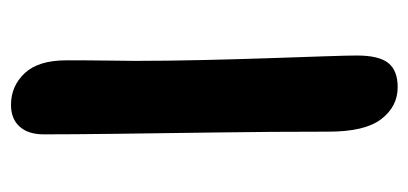

<svg xmlns="http://www.w3.org/2000/svg" viewBox="-222 -528 761 358"><g transform="rotate(90 159.0 -348.5)"><path d="M175 12Q140 12 116 -13.5Q92 -39 92 -91Q92 -99 92 -123Q92 -147 92.5 -174.5Q93 -202 93 -219Q93 -278 91.5 -343.5Q90 -409 88 -468.5Q86 -528 84.5 -572Q83 -616 83 -633Q83 -674 97 -691.5Q111 -709 142 -709Q178 -709 201.5 -678.5Q225 -648 225 -580Q225 -473 226.5 -370.5Q228 -268 229 -184Q230 -100 230 -49Q230 -20 215.5 -4Q201 12 175 12Z"/></g></svg>

Font: Shantell Sans Normal
Style: Regular
Weight: 600
Designer: Stephen Nixon, Anya Danilova, Shantell Martin
Foundry: Arrow Type
Version: Version 1.009;[a7da0bfa3]